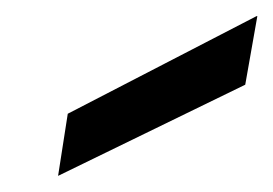

<svg xmlns="http://www.w3.org/2000/svg" viewBox="-20 -755 339 238"><path d="M52 -537 64 -614 298 -735H299L284 -650Z"/></svg>

Font: DM Sans 28pt Medium
Style: Italic
Weight: 500
Italic angle: -10°
Version: Version 4.004;gftools[0.9.30]